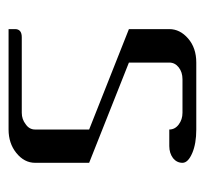

<svg xmlns="http://www.w3.org/2000/svg" viewBox="-35 -443 478 448"><g transform="rotate(90 204.0 -219.0)"><path d="M47.9 0V-15.1Q47.9 -30.8 66.9 -30.8H243.2Q258.3 -30.8 270 -40Q282.2 -48.3 282.2 -62V-188L47.9 -280.8V-375Q47.9 -399.9 69.8 -418.9Q91.8 -438 126 -438H282.2Q314.9 -438 336.9 -428.7Q359.9 -418.9 359.9 -405.8Q359.9 -392.6 349.1 -383.8Q337.4 -375 320.8 -375H282.2Q282.2 -388.2 270.5 -397Q258.8 -405.8 243.2 -405.8H165Q148.4 -405.8 137.2 -397Q126 -388.2 126 -375V-280.8L359.9 -188V-62Q359.9 -36.6 336.9 -18.1Q314.5 0 282.2 0Z"/></g></svg>

Font: Hhenum
Style: Regular
Weight: 400
Designer: T. Christopher White
Version: Version 1.0